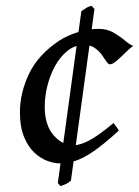

<svg xmlns="http://www.w3.org/2000/svg" viewBox="-20 -614 477 658"><path d="M436.5 -457Q423.3 -447.3 408.2 -432.1Q393.1 -417 379.4 -405.3Q365.7 -393.6 356.9 -393.6Q351.1 -393.6 344.5 -403.6Q337.9 -413.6 328.4 -426.8Q318.8 -439.9 304.2 -450Q289.6 -460 268.1 -460Q236.3 -460 211.4 -439.9Q186.5 -419.9 168.9 -388.2Q151.4 -356.4 142.3 -319.6Q133.3 -282.7 133.3 -249Q133.3 -185.5 163.3 -150.9Q193.4 -116.2 231.9 -116.2Q254.4 -116.2 285.6 -132.6Q316.9 -148.9 369.1 -192.4Q373 -186.5 379.2 -178.7Q385.3 -170.9 387.2 -166.5Q336.4 -120.1 301.3 -95.9Q266.1 -71.8 239 -63Q211.9 -54.2 184.1 -54.2Q166 -54.2 142.8 -62.5Q119.6 -70.8 98.1 -90.6Q76.7 -110.4 62.5 -144.5Q48.3 -178.7 48.3 -230Q48.3 -295.9 79.8 -361.6Q111.3 -427.2 183.6 -475.1Q210.4 -492.2 246.8 -503.7Q283.2 -515.1 317.9 -515.1Q347.2 -515.1 369.6 -502Q392.1 -488.8 408.7 -474.6Q425.3 -460.4 436.5 -457ZM303.7 -583 223.1 4.9Q214.4 12.7 206.5 16.4Q198.7 20 187.5 23.9L178.2 13.2L258.8 -575.7Q272 -584.5 276.4 -587.4Q280.8 -590.3 293.9 -594.2Z"/></svg>

Font: Gentium Book Plus
Style: Italic
Weight: 400
Italic angle: -8°
Designer: Victor Gaultney, Annie Olsen, Iska Routamaa, Becca Hirsbrunner
Foundry: SIL International
Version: Version 6.101